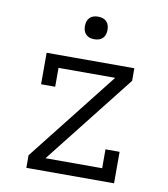

<svg xmlns="http://www.w3.org/2000/svg" viewBox="-82 -802 764 871"><g transform="rotate(10 300.0 -366.0)"><path d="M98 0V-58L424 -472H163V-385H98V-530H502V-472L176 -58H437V-145H502V0ZM300 -628Q289 -628 279 -631Q269 -634 261.5 -641.5Q254 -649 251 -659Q248 -669 248 -680Q248 -691 251 -701Q254 -711 261.5 -718.5Q269 -726 279 -729Q289 -732 300 -732Q311 -732 321 -729Q331 -726 338.5 -718.5Q346 -711 349 -701Q352 -691 352 -680Q352 -669 349 -659Q346 -649 338.5 -641.5Q331 -634 321 -631Q311 -628 300 -628Z"/></g></svg>

Font: Iosevka Slab Light Extended
Style: Regular
Weight: 300
Width: 7
Monospace: yes
Designer: Belleve Invis
Foundry: Belleve Invis
Version: Version 11.1.0; ttfautohint (v1.8.3)